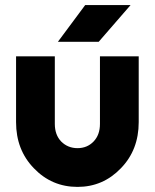

<svg xmlns="http://www.w3.org/2000/svg" viewBox="-20 -721 607 753"><path d="M207 -557H367L492 -701H314ZM43 -500V-242Q43 -133 113 -61Q183 12 284 12Q384 12 454 -61Q524 -133 524 -242V-500H372V-235Q372 -192 347 -166Q322 -140 284 -140Q246 -140 220 -166Q195 -192 195 -235V-500Z"/></svg>

Font: Unageo
Style: ExtraBold
Weight: 800
Designer: Richard Sepsi
Foundry: Richard Sepsi
Version: Version 2.000